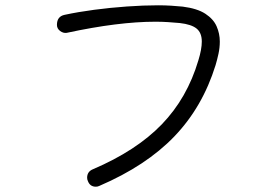

<svg xmlns="http://www.w3.org/2000/svg" viewBox="-20 -703 1040 725"><path d="M355 -1Q349 2 342 2Q320 2 312 -19Q309 -25 309 -32Q309 -55 331 -64Q495 -134 591 -233.5Q687 -333 729 -475Q742 -517 742 -546Q742 -579 722.5 -595Q703 -611 659 -616Q637 -618 614.5 -619.5Q592 -621 567 -621Q427 -621 232 -579Q219 -577 207 -586Q195 -595 195 -609Q195 -641 224 -647Q275 -658 335.5 -666Q396 -674 459 -678.5Q522 -683 577 -683Q603 -683 626.5 -681.5Q650 -680 670 -678Q725 -671 755.5 -651Q786 -631 798 -603.5Q810 -576 810 -546Q810 -523 805 -500Q800 -477 794 -457Q745 -299 638.5 -188Q532 -77 355 -1Z"/></svg>

Font: Kiwi Maru Light
Style: Regular
Weight: 300
Designer: Hiroki-Chan
Version: Version 1.100